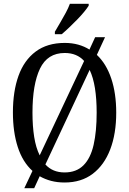

<svg xmlns="http://www.w3.org/2000/svg" viewBox="-20 -951 680 1011"><path d="M269 -784Q283 -808 298 -833.5Q313 -859 326.5 -884Q340 -909 348 -931H447V-921Q439 -908 423 -888.5Q407 -869 386.5 -848Q366 -827 344.5 -806.5Q323 -786 305 -771H269ZM151 -51Q99 -98 73.5 -177Q48 -256 48 -359Q48 -470 77.5 -552Q107 -634 168 -679.5Q229 -725 321 -725Q359 -725 391.5 -716Q424 -707 451 -690L481 -755H533L490 -662Q540 -615 566 -537Q592 -459 592 -358Q592 -247 560.5 -164.5Q529 -82 468.5 -36Q408 10 320 10Q282 10 249.5 1.5Q217 -7 189 -23L160 40H108ZM320 -43Q382 -43 419.5 -80.5Q457 -118 473 -188.5Q489 -259 489 -358Q489 -430 480 -486.5Q471 -543 452 -583L219 -85Q257 -43 320 -43ZM423 -630Q404 -651 378.5 -661.5Q353 -672 321 -672Q230 -672 190.5 -589.5Q151 -507 151 -358Q151 -287 160 -230Q169 -173 189 -133Z"/></svg>

Font: Noto Serif Condensed
Style: Regular
Weight: 400
Width: 3
Designer: Monotype Design Team
Foundry: Monotype Imaging Inc.
Version: Version 2.015